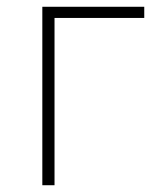

<svg xmlns="http://www.w3.org/2000/svg" viewBox="-20 -547 474 567"><path d="M105 0V-527H406V-494H141V0Z"/></svg>

Font: Source Han Sans SC ExtraLight
Style: Regular
Weight: 250
Designer: Ryoko NISHIZUKA 西塚涼子 (kana, bopomofo & ideographs); Paul D. Hunt (Latin, Greek & Cyrillic); Sandoll Communications 산돌커뮤니
Foundry: Adobe
Version: Version 2.004;hotconv 1.0.118;makeotfexe 2.5.65603